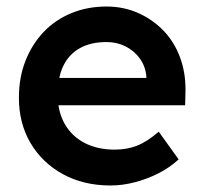

<svg xmlns="http://www.w3.org/2000/svg" viewBox="-20 -559 626 589"><path d="M38 -259Q38 -321 58 -372Q78 -423 113.5 -460.5Q149 -498 198.5 -518.5Q248 -539 307 -539Q359 -539 404 -519Q449 -499 482 -464.5Q515 -430 532.5 -382.5Q550 -335 549 -279L548 -236H121L98 -320H445L429 -303V-325Q426 -356 409 -379.5Q392 -403 365.5 -416.5Q339 -430 307 -430Q258 -430 224.5 -411Q191 -392 174 -356.5Q157 -321 157 -268Q157 -217 178.5 -179Q200 -141 239.5 -120.5Q279 -100 332 -100Q369 -100 400 -112Q431 -124 467 -155L528 -70Q501 -45 466.5 -27.5Q432 -10 394 0Q356 10 319 10Q236 10 172.5 -25Q109 -60 73.5 -120.5Q38 -181 38 -259Z"/></svg>

Font: Mach Medium
Style: Regular
Weight: 500
Version: Version 1.002